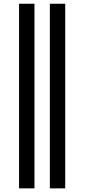

<svg xmlns="http://www.w3.org/2000/svg" viewBox="-20 -937 540 1040"><path d="M333.3 83.3H250V-916.7H333.3ZM83.3 -916.7H166.7V83.3H83.3Z"/></svg>

Font: Galmuri11 Condensed
Style: Regular
Weight: 400
Width: 3
Designer: Lee Minseo (quiple)
Version: Version 2.399;hotconv 1.1.1;makeotfexe 2.6.0 DEVELOPMENT